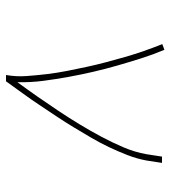

<svg xmlns="http://www.w3.org/2000/svg" viewBox="16 -584 568 640"><g transform="rotate(90 300.0 -264.0)"><path d="M230 0Q236 -34 233.5 -68.5Q231 -103 227 -136.5Q223 -170 216.5 -203Q210 -236 203 -268.5Q196 -301 187.5 -333Q179 -365 170 -396.5Q161 -428 150 -459.5Q139 -491 127 -521L146 -528Q162 -490 174.5 -450.5Q187 -411 198.5 -371Q210 -331 219.5 -290Q229 -249 236.5 -207.5Q244 -166 249.5 -124Q255 -82 254 -38Q279 -72 303 -106.5Q327 -141 350 -175.5Q373 -210 394.5 -245.5Q416 -281 435.5 -317.5Q455 -354 471 -391.5Q487 -429 494 -468L502 -520H523L515 -468Q509 -436 497 -405Q485 -374 470.5 -343.5Q456 -313 439 -284Q422 -255 404.5 -226Q387 -197 368 -168.5Q349 -140 330 -111.5Q311 -83 291 -55.5Q271 -28 251 0Z"/></g></svg>

Font: Iosevka Etoile Thin Oblique
Style: Regular
Weight: 100
Italic angle: -9°
Designer: Belleve Invis
Foundry: Belleve Invis
Version: Version 15.5.2; ttfautohint (v1.8.4)